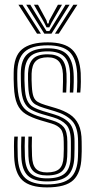

<svg xmlns="http://www.w3.org/2000/svg" viewBox="-20 -787 403 814"><path d="M179 7.5Q107.8 7.5 75.1 -22.6Q42.5 -52.8 40 -123Q39.2 -144.8 39.2 -166Q39.2 -187.2 40.5 -208H55.5Q54.2 -188.5 54.4 -166.6Q54.5 -144.8 55.2 -123.5Q57.5 -59.2 86.9 -32.2Q116.2 -5.2 179 -5.2Q248.8 -5.2 278.6 -32.6Q308.5 -60 310.5 -121Q311 -136 311.1 -144.9Q311.2 -153.8 311.1 -162.6Q311 -171.5 311 -186.2Q311 -246.8 286.1 -273.9Q261.2 -301 213 -315.2L167.2 -329Q145.2 -335.5 130.8 -343.8Q116.2 -352 108.8 -369.6Q101.2 -387.2 99.8 -421.2Q99.2 -439 98.8 -449.2Q98.2 -459.5 98.8 -475.2Q100.2 -516 118.8 -536.4Q137.2 -556.8 182.2 -556.8Q221.2 -556.8 240.5 -537.8Q259.8 -518.8 262 -474Q262.5 -464.5 262.4 -441Q262.2 -417.5 260.8 -394.8H245.8Q247 -417.2 247.1 -440.9Q247.2 -464.5 246.8 -473.5Q244.8 -510 229.2 -527Q213.8 -544 182.2 -544Q148.2 -544 131.8 -528Q115.2 -512 114 -475Q113.5 -458.5 113.9 -447.9Q114.2 -437.2 115 -421.5Q116.5 -391.8 122.2 -376.9Q128 -362 140 -355Q152 -348 171.5 -342L216.8 -328.5Q251.5 -318 275.9 -302.1Q300.2 -286.2 313.2 -258.9Q326.2 -231.5 326.2 -186.2Q326.2 -171.2 326.4 -162.2Q326.5 -153.2 326.4 -144.5Q326.2 -135.8 325.5 -120.8Q323.5 -54.8 291 -23.6Q258.5 7.5 179 7.5ZM179 -17.8Q124 -17.8 98.2 -42Q72.5 -66.2 70.2 -124.2Q69.5 -145 69.5 -166.6Q69.5 -188.2 70.5 -208H85.5Q84.5 -188.2 84.6 -167.1Q84.8 -146 85.5 -124.8Q87.2 -73 109.8 -51.9Q132.2 -30.8 179 -30.8Q230.8 -30.8 254.6 -51.5Q278.5 -72.2 280 -122Q280.8 -140 280.6 -153.9Q280.5 -167.8 280.5 -186.2Q280.5 -237 261.1 -257.9Q241.8 -278.8 205.5 -289.5L159 -303Q130.5 -311.5 111.2 -322.6Q92 -333.8 81.8 -356.1Q71.5 -378.5 69.2 -420.8Q68.5 -436.8 68.4 -450Q68.2 -463.2 68.2 -475.5Q68.5 -533 96 -557.6Q123.5 -582.2 182.2 -582.2Q239.5 -582.2 264.2 -556.1Q289 -530 292 -476Q293 -462.5 292.6 -438.4Q292.2 -414.2 290.5 -394.8H275.8Q277 -414 277.2 -439.9Q277.5 -465.8 277 -474.2Q274.5 -525.5 251.8 -547.4Q229 -569.2 182.2 -569.2Q130.2 -569.2 107.6 -547Q85 -524.8 83.8 -476.2Q83.2 -458.2 83.6 -447.6Q84 -437 84.8 -421Q86.2 -383 94.9 -363Q103.5 -343 120.4 -333.4Q137.2 -323.8 163 -316L209.2 -302.2Q252.5 -289.5 274.2 -265.4Q296 -241.2 296 -186.2Q296 -171 296 -156.4Q296 -141.8 295.2 -121.5Q293.2 -66.8 266.9 -42.2Q240.5 -17.8 179 -17.8ZM179 -43.2Q140 -43.2 121 -61.6Q102 -80 100.5 -125.2Q100 -148 99.8 -167.4Q99.5 -186.8 100.5 -208H115.5Q114.5 -186.5 114.8 -167.9Q115 -149.2 115.8 -125.8Q117 -88.2 131.8 -72.1Q146.5 -56 179 -56Q215 -56 231.5 -71Q248 -86 249.5 -122.2Q250.8 -144.5 250.5 -155.2Q250.2 -166 250.2 -186.2Q250.2 -224.2 237.6 -239.9Q225 -255.5 197.8 -263.5L150.2 -277.5Q113 -288.8 89 -303.6Q65 -318.5 53 -345.6Q41 -372.8 39 -420.5Q38 -440.8 37.9 -452Q37.8 -463.2 38 -477.2Q38 -548.8 73.5 -578.1Q109 -607.5 182.2 -607.5Q253.2 -607.5 285.5 -577.1Q317.8 -546.8 322.2 -477.2Q323 -465.5 322.8 -440.5Q322.5 -415.5 320.5 -394.8H305.8Q307.5 -416.5 307.6 -440.9Q307.8 -465.2 307 -476.8Q303.5 -539 274.8 -566.9Q246 -594.8 182.2 -594.8Q113.8 -594.8 83.5 -566.5Q53.2 -538.2 53.2 -475.8Q53 -463.8 53.1 -451.4Q53.2 -439 54.2 -420.8Q56.8 -375.2 68 -350.5Q79.2 -325.8 100.8 -313Q122.2 -300.2 154.8 -290.5L201.8 -276.5Q234.8 -266.8 250.1 -248.1Q265.5 -229.5 265.5 -186.2Q265.5 -171.5 265.5 -162.6Q265.5 -153.8 265.5 -145.1Q265.5 -136.5 264.8 -121.5Q263.2 -81.2 244.1 -62.2Q225 -43.2 179 -43.2ZM58.2 -766.8H75.2L153.5 -644.2H137ZM91.2 -766.8H108.5L161.8 -679.5L177.2 -655.2H189.2L204.5 -679.5L257.8 -766.8H275L198.2 -644.2H168ZM124 -766.8H141.2L177.2 -700.2L180.5 -687.5H186L189 -700.2L225.5 -766.8H242.8L199.2 -691.5L189.2 -671.2H177.2L167.2 -691.5ZM291 -766.8H308L229.2 -644.2H212.8Z"/></svg>

Font: Big Shoulders Inline Text Thin
Style: Regular
Weight: 400
Version: Version 2.002